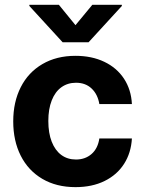

<svg xmlns="http://www.w3.org/2000/svg" viewBox="-20 -770 603 801"><path d="M35.2 -263.7Q35.2 -344.7 66.7 -406.5Q98.1 -468.3 157 -502.7Q215.8 -537.1 294.9 -537.1Q362.8 -537.1 415 -512.2Q467.3 -487.3 497.3 -441.7Q527.3 -396 530.3 -335.9H394.5Q387.7 -376.5 362.3 -400.6Q336.9 -424.8 296.9 -424.8Q262.2 -424.8 236.1 -406Q210 -387.2 195.8 -351.1Q181.6 -314.9 181.6 -265.6Q181.6 -214.8 195.8 -178.7Q210 -142.6 235.8 -123.5Q261.7 -104.5 296.9 -104.5Q335.4 -104.5 361.8 -127.4Q388.2 -150.4 394.5 -192.4H530.3Q526.9 -132.3 497.6 -86.4Q468.3 -40.5 416.3 -14.9Q364.3 10.7 294.9 10.7Q215.3 10.7 156.5 -23.9Q97.7 -58.6 66.4 -120.6Q35.2 -182.6 35.2 -263.7ZM294.9 -665 365.2 -750H488.3V-745.1L349.6 -593.8H241.2L102.5 -745.1V-750H225.6Z"/></svg>

Font: Pretendard GOV
Style: Bold
Weight: 700
Designer: Base glyphs from Inter by Rasmus Andersson; Hangeul glyphs from Noto Sans CJK(Source Han Sans) by Jang Soo-young and Kan
Foundry: Kil Hyung-jin
Version: Version 1.309